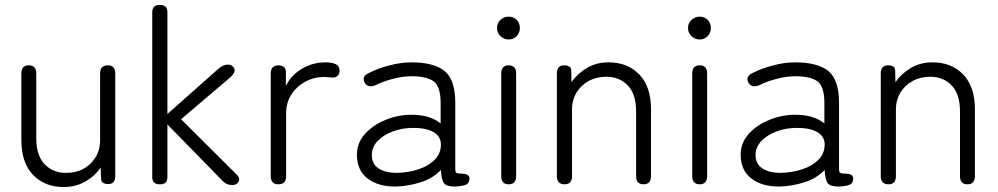

<svg xmlns="http://www.w3.org/2000/svg" viewBox="-20 -742 4020 773"><path d="M236 11Q160 11 113 -38Q66 -87 66 -178V-446Q66 -479 96 -479Q126 -479 126 -446V-186Q126 -116 159.5 -81Q193 -46 246 -46Q307 -46 345 -84Q383 -122 383 -177V-446Q383 -479 414 -479Q444 -479 444 -446V-34Q444 -1 416 -1Q387 -1 387 -23L385 -68Q364 -35 325 -12Q286 11 236 11Z M623 0Q593 0 593 -29V-693Q593 -722 623 -722H625Q654 -722 654 -693V-283L858 -464Q878 -482 897 -482Q915 -482 922.5 -467.5Q930 -453 910 -433L709 -262L936 -36Q948 -22 940 -9.5Q932 3 915 3Q892 3 877 -13L654 -241V-29Q654 0 625 0Z M1101 0Q1070 0 1070 -33V-446Q1070 -479 1102 -479Q1114 -479 1122.5 -472.5Q1131 -466 1131 -451V-396Q1151 -438 1194.5 -464.5Q1238 -491 1291 -491Q1317 -491 1332 -483.5Q1347 -476 1347 -458Q1347 -443 1338.5 -436Q1330 -429 1318 -430Q1311 -430 1302.5 -431Q1294 -432 1285 -432Q1243 -432 1208 -412.5Q1173 -393 1152.5 -360.5Q1132 -328 1132 -287V-33Q1132 0 1101 0Z M1574 9Q1504 10 1460.5 -23Q1417 -56 1417 -119Q1417 -167 1449.5 -203Q1482 -239 1532.5 -259.5Q1583 -280 1637 -280Q1711 -280 1754 -245V-327Q1754 -394 1726 -414.5Q1698 -435 1636 -435Q1603 -435 1563.5 -425Q1524 -415 1492 -399Q1462 -387 1449 -408Q1434 -434 1465 -448Q1502 -467 1548.5 -479Q1595 -491 1636 -491Q1727 -491 1770 -456Q1813 -421 1813 -327V-62Q1813 -49 1818 -46Q1823 -43 1839 -43Q1852 -43 1861 -38.5Q1870 -34 1870 -24Q1870 1 1845 5Q1837 7 1828 8Q1819 9 1811 9Q1777 9 1767 -5Q1757 -19 1755 -58Q1724 -24 1673 -8Q1622 8 1574 9ZM1577 -46Q1625 -47 1666.5 -61Q1708 -75 1732.5 -101.5Q1757 -128 1755 -166Q1752 -197 1721 -212.5Q1690 -228 1641 -227Q1600 -227 1562 -213Q1524 -199 1500.5 -174.5Q1477 -150 1477 -118Q1477 -81 1505 -63.5Q1533 -46 1577 -46Z M2028 0Q1998 0 1998 -33V-446Q1998 -479 2028 -479Q2058 -479 2058 -446V-33Q2058 0 2028 0ZM2028 -583Q2009 -583 1995 -596.5Q1981 -610 1981 -629Q1981 -649 1995 -662Q2009 -675 2028 -675Q2047 -675 2060 -662Q2073 -649 2073 -629Q2073 -610 2060 -596.5Q2047 -583 2028 -583Z M2253 0Q2222 0 2222 -33V-446Q2222 -479 2251 -479Q2280 -479 2280 -457L2281 -411Q2304 -445 2342.5 -468Q2381 -491 2430 -491Q2507 -491 2554 -442Q2601 -393 2601 -302V-33Q2601 0 2571 0Q2541 0 2541 -33V-293Q2541 -363 2507.5 -398Q2474 -433 2421 -433Q2381 -433 2349.5 -415.5Q2318 -398 2300.5 -368.5Q2283 -339 2283 -303V-33Q2283 0 2253 0Z M2797 0Q2767 0 2767 -33V-446Q2767 -479 2797 -479Q2827 -479 2827 -446V-33Q2827 0 2797 0ZM2797 -583Q2778 -583 2764 -596.5Q2750 -610 2750 -629Q2750 -649 2764 -662Q2778 -675 2797 -675Q2816 -675 2829 -662Q2842 -649 2842 -629Q2842 -610 2829 -596.5Q2816 -583 2797 -583Z M3119 9Q3049 10 3005.5 -23Q2962 -56 2962 -119Q2962 -167 2994.5 -203Q3027 -239 3077.5 -259.5Q3128 -280 3182 -280Q3256 -280 3299 -245V-327Q3299 -394 3271 -414.5Q3243 -435 3181 -435Q3148 -435 3108.5 -425Q3069 -415 3037 -399Q3007 -387 2994 -408Q2979 -434 3010 -448Q3047 -467 3093.5 -479Q3140 -491 3181 -491Q3272 -491 3315 -456Q3358 -421 3358 -327V-62Q3358 -49 3363 -46Q3368 -43 3384 -43Q3397 -43 3406 -38.5Q3415 -34 3415 -24Q3415 1 3390 5Q3382 7 3373 8Q3364 9 3356 9Q3322 9 3312 -5Q3302 -19 3300 -58Q3269 -24 3218 -8Q3167 8 3119 9ZM3122 -46Q3170 -47 3211.5 -61Q3253 -75 3277.5 -101.5Q3302 -128 3300 -166Q3297 -197 3266 -212.5Q3235 -228 3186 -227Q3145 -227 3107 -213Q3069 -199 3045.5 -174.5Q3022 -150 3022 -118Q3022 -81 3050 -63.5Q3078 -46 3122 -46Z M3557 0Q3526 0 3526 -33V-446Q3526 -479 3555 -479Q3584 -479 3584 -457L3585 -411Q3608 -445 3646.5 -468Q3685 -491 3734 -491Q3811 -491 3858 -442Q3905 -393 3905 -302V-33Q3905 0 3875 0Q3845 0 3845 -33V-293Q3845 -363 3811.5 -398Q3778 -433 3725 -433Q3685 -433 3653.5 -415.5Q3622 -398 3604.5 -368.5Q3587 -339 3587 -303V-33Q3587 0 3557 0Z"/></svg>

Font: Shin Retro Maru Gothic Regular
Style: Regular
Weight: 400
Designer: Iose
Foundry: Typographish
Version: Version 1.002